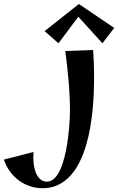

<svg xmlns="http://www.w3.org/2000/svg" viewBox="-286 -703 602 979"><path d="M189 -448.2Q191.4 -412.6 192.6 -377.4Q193.8 -342.3 193.8 -307.1Q193.8 -274.9 192.4 -233.6Q190.9 -192.4 186.5 -146.7Q182.1 -101.1 174.1 -53.5Q166 -5.9 152.6 39.1Q139.2 84 119.6 123.5Q100.1 163.1 73.2 192.6Q46.4 222.2 11.2 239.5Q-23.9 256.8 -68.8 256.8Q-103 256.8 -134.3 246.1Q-165.5 235.4 -191.2 216.1Q-216.8 196.8 -236.1 169.9Q-255.4 143.1 -266.1 110.8L-115.2 71.8Q-115.2 78.1 -115.7 84.7Q-116.2 91.3 -116.2 98.1Q-116.2 113.8 -113.8 135.3Q-111.3 156.7 -103.8 176.3Q-96.2 195.8 -82.5 209.5Q-68.8 223.1 -46.9 223.1Q-28.3 223.1 -13.2 210.4Q2 197.8 13.7 176.8Q25.4 155.8 34.2 127.9Q43 100.1 49.3 69.6Q55.7 39.1 59.8 8.3Q64 -22.5 66.4 -50Q68.8 -77.6 69.8 -99.9Q70.8 -122.1 70.8 -134.8Q70.8 -172.9 68.8 -213.1Q66.9 -253.4 63.5 -293.5Q60.1 -333.5 55.7 -371.6Q51.3 -409.7 46.9 -442.9ZM296.4 -560.5 236.3 -482.4 113.3 -617.7 12.2 -482.4 -58.6 -544.4 116.2 -682.6Z"/></svg>

Font: Original Surfer
Style: Regular
Weight: 400
Designer: Astigmatic (AOETI)
Foundry: Astigmatic (AOETI)
Version: Version 1.001